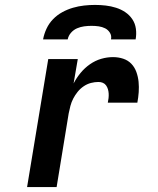

<svg xmlns="http://www.w3.org/2000/svg" viewBox="-20 -760 640 780"><path d="M90 0 176 -520H296L279 -421Q291 -444 307.5 -464Q324 -484 345.5 -499Q367 -514 391 -521Q415 -528 439 -528Q461 -528 480.5 -521.5Q500 -515 513.5 -501Q527 -487 534 -467.5Q541 -448 543 -427.5Q545 -407 543.5 -385.5Q542 -364 538 -343H418Q420 -352 421 -361.5Q422 -371 421.5 -380Q421 -389 418.5 -397.5Q416 -406 411 -413Q406 -420 398 -423.5Q390 -427 380 -427Q365 -427 349.5 -423Q334 -419 320 -409.5Q306 -400 295.5 -387Q285 -374 277.5 -359.5Q270 -345 266 -329.5Q262 -314 259 -299L210 0ZM155 -600Q159 -622 169 -643.5Q179 -665 195.5 -682Q212 -699 233 -710.5Q254 -722 276.5 -728.5Q299 -735 321.5 -737.5Q344 -740 366 -740Q388 -740 409.5 -737.5Q431 -735 451.5 -728.5Q472 -722 489 -710.5Q506 -699 517.5 -682Q529 -665 532 -643.5Q535 -622 531 -600H431Q434 -615 426.5 -627Q419 -639 407 -645Q395 -651 381 -653Q367 -655 352 -655Q337 -655 322 -653Q307 -651 293 -645Q279 -639 268.5 -627Q258 -615 255 -600Z"/></svg>

Font: Iosevka Extended Oblique
Style: Bold
Weight: 700
Width: 7
Italic angle: -9°
Monospace: yes
Designer: Belleve Invis
Foundry: Belleve Invis
Version: Version 32.5.0; ttfautohint (v1.8.4)